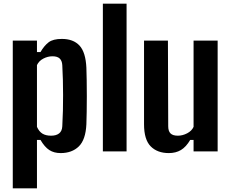

<svg xmlns="http://www.w3.org/2000/svg" viewBox="-20 -820 1248 1040"><path d="M49.2 200V-600H180.2V-538H199.2Q219.5 -572.7 243.5 -591Q267.4 -609.2 315 -609.2Q377.2 -609.2 410.6 -573.2Q444 -537.2 447.9 -453.1Q448.9 -426.8 449.6 -385.6Q450.3 -344.4 450.3 -299.3Q450.3 -254.2 449.6 -213.5Q448.9 -172.9 447.9 -146.9Q444 -63.3 407.1 -27.1Q370.1 9.2 308.3 9.2Q272.5 9.2 247.1 -7.2Q221.7 -23.7 199.2 -62.2H180.2V200ZM256.9 -85Q284.3 -85 300.2 -97.4Q316.1 -109.7 317.4 -136.1Q319.9 -178.3 320.8 -220.8Q321.7 -263.2 321.7 -305.5Q321.6 -347.8 320.6 -388.5Q319.6 -429.3 317.4 -466.9Q316.1 -490.9 303.4 -503Q290.7 -515.1 264.3 -515.1Q238.6 -515.1 214.5 -502.5Q190.5 -489.9 180.2 -467.3V-132.8Q191.9 -107 210.1 -96Q228.3 -85 256.9 -85Z M537.2 0V-800H665.6V0Z M894.5 9.2Q832.4 9.2 796.3 -27.2Q760.2 -63.6 760.2 -147V-600H889.6L891.2 -136.1Q891.2 -109.7 903.6 -97.4Q916 -85 943.4 -85Q969.1 -85 993.9 -98Q1018.6 -110.9 1028.5 -132.8V-600H1158.9V0H1028.5V-62.2H1010.3Q988 -24 960.1 -7.4Q932.3 9.2 894.5 9.2Z"/></svg>

Font: Big Shoulders Thin
Style: Regular
Weight: 100
Version: Version 2.002